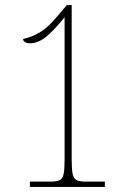

<svg xmlns="http://www.w3.org/2000/svg" viewBox="-20 -738 505 758"><path d="M98 0V-21H179Q203 -21 215 -26.5Q227 -32 231 -50Q235 -68 235 -106V-670Q196 -621 163.5 -594Q131 -567 98 -567Q86 -567 78.5 -572Q71 -577 71 -584Q104 -591 136 -609.5Q168 -628 204 -671L244 -718H263V-106Q263 -68 267 -50Q271 -32 283 -26.5Q295 -21 319 -21H394V0Z"/></svg>

Font: Noto Serif Lao Condensed Thin
Style: Regular
Weight: 100
Width: 3
Designer: Monotype Design Team
Foundry: Monotype Imaging Inc.
Version: Version 2.003; ttfautohint (v1.8.4.7-5d5b)